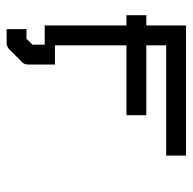

<svg xmlns="http://www.w3.org/2000/svg" viewBox="-21 -495 582 580"><g transform="rotate(90 270.0 -205.0)"><path d="M26 -326V-356H57V-476H450V-416H117V-356H328V-326V-296H117V-80H145H175V0Q175 14 166 21L130 57Q121 66 109 66H68V36V6H97L115 -12V-49H57V-296H26Z"/></g></svg>

Font: 3270 Nerd Font Mono
Style: Regular
Weight: 400
Monospace: yes
Version: Version 3.0.1;Nerd Fonts 3.0.0